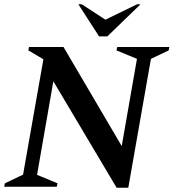

<svg xmlns="http://www.w3.org/2000/svg" viewBox="-25 -882 820 907"><path d="M-5 0 -2 -16 84 -57 180 -602 109 -644 112 -660H275L550 -192L622 -604L525 -644L529 -660H775L772 -644L688 -604L581 5H526L227 -498L150 -56L247 -16L243 0ZM443 -710 345 -862H361L473 -789L623 -862H639L482 -710Z"/></svg>

Font: Spectral SemiBold
Style: Italic
Weight: 600
Italic angle: -10°
Designer: Jean-Baptiste Levee
Foundry: Production Type
Version: Version 2.001